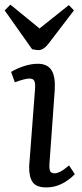

<svg xmlns="http://www.w3.org/2000/svg" viewBox="-29 -797 354 831"><path d="M-8.8 -752 16.1 -776.9 142.1 -673.8 269 -774.9 291 -752 183.1 -610.8Q160.2 -580.1 138.2 -580.1Q127.4 -580.1 109.9 -584ZM123 -416Q124 -438 119.1 -447.5Q114.3 -457 98.1 -457Q79.6 -457 35.2 -440.9L19 -485.8Q41.5 -499.5 73.2 -510.3Q105 -521 134.8 -521Q175.8 -521 193.6 -493.7Q211.4 -466.3 208 -408.2L185.1 -89.8Q183.6 -65.9 188 -56.4Q192.4 -46.9 208 -46.9Q217.8 -46.9 230.2 -53.2Q242.7 -59.6 248.5 -64.2Q254.4 -68.8 270 -81.1L294.9 -43Q237.8 14.2 171.9 14.2Q127.9 14.2 112.1 -9Q96.2 -32.2 97.2 -77.1Z"/></svg>

Font: Literata Book
Style: Italic
Weight: 400
Italic angle: -3°
Designer: Latin by Veronika Burian and Jose Scaglione. Greek by Irene Vlachou. Cyrillic by Vera Evstafieva
Foundry: TypeTogether
Version: Version 1.003;PS 001.003;hotconv 1.0.88;makeotf.lib2.5.64775